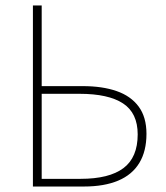

<svg xmlns="http://www.w3.org/2000/svg" viewBox="-20 -680 604 700"><path d="M100 0V-660H132V-366H282Q353 -366 405 -348Q457 -330 485.5 -291.5Q514 -253 514 -192Q514 -129 488 -86Q462 -43 411 -21.5Q360 0 286 0ZM132 -28H274Q378 -28 430 -67Q482 -106 482 -190Q482 -268 428.5 -303Q375 -338 270 -338H132Z"/></svg>

Font: Source Sans 3 VF
Style: Regular
Weight: 200
Designer: Paul D. Hunt
Foundry: Adobe
Version: Version 3.046;hotconv 1.0.118;makeotfexe 2.5.65603